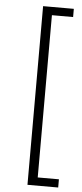

<svg xmlns="http://www.w3.org/2000/svg" viewBox="-62 -775 430 1002"><g transform="rotate(5 153.0 -274.0)"><path d="M122 -742H283V-699H172V151H283V194H122Z"/></g></svg>

Font: Montserrat Alternates Light
Style: Regular
Weight: 300
Designer: Julieta Ulanovsky
Foundry: Julieta Ulanovsky
Version: Version 7.200